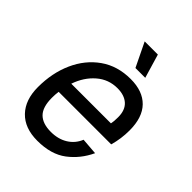

<svg xmlns="http://www.w3.org/2000/svg" viewBox="-208 -842 969 969"><g transform="rotate(45 276.5 -357.0)"><path d="M226 12Q136 12 86.5 -39.5Q37 -91 37 -182Q37 -283 73.5 -364.5Q110 -446 178 -494Q246 -542 340 -542Q426 -542 472.5 -494.5Q519 -447 519 -354Q519 -295 503 -239H128Q125 -217 125 -194Q125 -127 154.5 -97.5Q184 -68 243 -68Q295 -68 333 -91.5Q371 -115 388 -157L477 -150Q444 -79 384 -33.5Q324 12 226 12ZM325 -462Q262 -462 214.5 -421Q167 -380 144 -313H427Q429 -322 430 -333Q431 -344 431 -361Q431 -411 403 -436.5Q375 -462 325 -462ZM317 -598 255 -726H349L387 -598Z"/></g></svg>

Font: Geist Regular
Style: Italic
Weight: 400
Italic angle: -12°
Designer: Basement.studio, Andrés Briganti, Mateo Zaragoza
Foundry: Basement.studio, Vercel, Andrés Briganti, Guido Ferreyra, Mateo Zaragoza
Version: Version 1.500; ttfautohint (v1.8.4.7-5d5b)